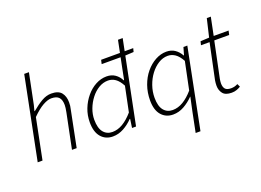

<svg xmlns="http://www.w3.org/2000/svg" viewBox="-129 -1038 2138 1574"><g transform="rotate(-20 940.0 -251.0)"><path d="M40 0 184 -719H225L171 -453L158 -403H162Q208 -442 250.5 -467Q293 -492 336 -492Q398 -492 424 -459.5Q450 -427 450 -375Q450 -357 448.5 -344Q447 -331 442 -310L380 0H339L401 -304Q405 -327 407 -339.5Q409 -352 409 -366Q409 -411 389 -433Q369 -455 323 -455Q292 -455 249.5 -431.5Q207 -408 153 -354L82 0Z M693 12Q630 12 591.5 -32.5Q553 -77 553 -161Q553 -223 574.5 -278Q596 -333 632.5 -376.5Q669 -420 715 -444.5Q761 -469 810 -469Q853 -469 884 -447.5Q915 -426 932 -391H936L955 -487L1002 -719H1043L898 0H863L874 -76H870Q834 -38 788.5 -13Q743 12 693 12ZM702 -24Q749 -24 794 -51Q839 -78 882 -128L927 -346Q902 -393 873 -413Q844 -433 810 -433Q767 -433 728.5 -410Q690 -387 660 -348Q630 -309 612.5 -262.5Q595 -216 595 -169Q595 -96 624 -60Q653 -24 702 -24ZM808 -577 816 -612H1096L1088 -581L1014 -577Z M1339 217 1374 43 1400 -78H1398Q1360 -39 1314.5 -13.5Q1269 12 1219 12Q1156 12 1117.5 -32.5Q1079 -77 1079 -161Q1079 -230 1100.5 -290.5Q1122 -351 1159.5 -396Q1197 -441 1244 -466.5Q1291 -492 1340 -492Q1383 -492 1414 -470.5Q1445 -449 1464 -414H1467L1486 -480H1520L1381 217ZM1228 -24Q1275 -24 1320 -51Q1365 -78 1408 -128L1458 -369Q1432 -416 1402.5 -436Q1373 -456 1339 -456Q1296 -456 1257 -431.5Q1218 -407 1187.5 -366.5Q1157 -326 1139 -274.5Q1121 -223 1121 -169Q1121 -96 1150 -60Q1179 -24 1228 -24Z M1731 8Q1676 8 1654 -20.5Q1632 -49 1632 -88Q1632 -101 1633 -111.5Q1634 -122 1636 -135L1701 -444H1626L1634 -476L1710 -480L1747 -637H1782L1750 -480H1880L1872 -444H1742L1677 -132Q1676 -123 1674.5 -114.5Q1673 -106 1673 -95Q1673 -62 1687.5 -45Q1702 -28 1739 -28Q1755 -28 1770 -32Q1785 -36 1797 -43L1810 -16Q1796 -7 1776 0.5Q1756 8 1731 8Z"/></g></svg>

Font: Source Sans 3 ExtraLight Light
Style: Italic
Weight: 300
Italic angle: -11°
Version: Version 3.052;hotconv 1.1.0;makeotfexe 2.6.0